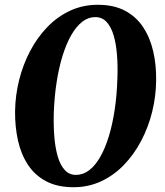

<svg xmlns="http://www.w3.org/2000/svg" viewBox="-20 -773 688 803"><path d="M287.5 10Q220 10 172.8 -15Q125.5 -40 96.8 -84Q68 -128 55.2 -185.2Q42.5 -242.5 43 -307.5Q44 -374 60 -438.2Q76 -502.5 106 -559.5Q136 -616.5 178 -660Q220 -703.5 273.2 -728.2Q326.5 -753 389 -753Q456.5 -753 503.5 -727.8Q550.5 -702.5 579.2 -658.5Q608 -614.5 621 -557.5Q634 -500.5 633 -437Q632.5 -370.5 616.5 -305.8Q600.5 -241 570.5 -184Q540.5 -127 498.2 -83.2Q456 -39.5 403 -14.8Q350 10 287.5 10ZM297.5 -41.5Q327.5 -41.5 353 -61Q378.5 -80.5 399.2 -116.8Q420 -153 435.2 -203Q450.5 -253 459.8 -314.8Q469 -376.5 471 -446.5Q473 -498.5 469.2 -544.5Q465.5 -590.5 455 -625.8Q444.5 -661 425.8 -681.2Q407 -701.5 378 -701.5Q349 -701.5 324 -682Q299 -662.5 278.2 -626.5Q257.5 -590.5 242 -540.8Q226.5 -491 217 -430.5Q207.5 -370 205 -301.5Q203.5 -248 207.2 -201.2Q211 -154.5 221.5 -118.5Q232 -82.5 250.8 -62Q269.5 -41.5 297.5 -41.5Z"/></svg>

Font: Merriweather 48pt ExtraBold
Style: Italic
Weight: 800
Italic angle: -7.8°
Version: Version 2.101